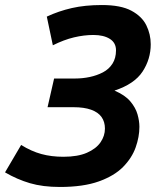

<svg xmlns="http://www.w3.org/2000/svg" viewBox="-52 -728 632 763"><path d="M186 15Q118 15 67 0Q16 -15 -32 -43L32 -152Q72 -127 112 -116Q152 -105 200 -105Q257 -105 293.5 -121Q330 -137 347.5 -162.5Q365 -188 365 -217Q365 -244 351.5 -263Q338 -282 310 -292Q282 -302 240 -302H137L163 -416H247Q276 -416 304.5 -422Q333 -428 357 -440.5Q381 -453 395 -475Q409 -497 409 -528Q409 -558 384.5 -573.5Q360 -589 319 -589Q282 -589 242 -579.5Q202 -570 158 -548L134 -662Q181 -684 233.5 -696Q286 -708 353 -708Q428 -708 470 -685.5Q512 -663 529.5 -627.5Q547 -592 547 -552Q547 -493 514.5 -443.5Q482 -394 403 -368Q445 -350 466 -325Q487 -300 494.5 -273.5Q502 -247 502 -224Q502 -184 487 -142Q472 -100 437 -64.5Q402 -29 340.5 -7Q279 15 186 15Z"/></svg>

Font: Ubuntu Sans Mono
Style: Bold Italic
Weight: 700
Italic angle: -13.5°
Monospace: yes
Designer: Dalton Maag Ltd
Foundry: Dalton Maag Ltd
Version: Version 1.006